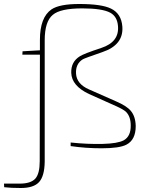

<svg xmlns="http://www.w3.org/2000/svg" viewBox="-66 -732 732 962"><path d="M134 -532Q134 -645 192 -685Q232 -712 331 -712Q443 -712 490 -689Q542 -664 547 -599Q554 -507 447 -471Q360 -441 349 -435Q312 -412 315 -363Q318 -311 380 -284L516 -224Q569 -201 589 -177Q613 -149 614 -100Q614 -31 567 -7Q532 11 443 11Q364 11 288 0V-18Q372 -9 450 -11Q524 -13 554 -29Q590 -49 589 -104Q589 -148 565 -172Q552 -184 514 -201L380 -261Q293 -302 291 -367Q289 -422 334 -450Q354 -463 442 -492Q533 -522 525 -603Q521 -649 487 -668Q447 -690 346 -690Q237 -690 199 -658Q158 -625 158 -530V78Q157 150 130 180Q103 210 38 210Q-11 210 -45 206L-46 188H33Q88 188 111 163Q133 138 133 76L134 -458H46L47 -475L134 -480Z"/></svg>

Font: Taylor Sans Thin
Style: Regular
Weight: 100
Italic angle: -8°
Designer: Natanael Gama
Version: Version 1.001 September 8, 2015